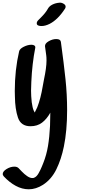

<svg xmlns="http://www.w3.org/2000/svg" viewBox="-90 -950 710 1416"><path d="M325 -662Q356 -662 359 -641Q381 -481 393 -366Q405 -251 405 -138Q405 14 381 131Q362 224 326 298Q290 372 227 413Q175 446 122 446Q73 446 26 420.5Q-21 395 -62 351Q-70 341 -70 334Q-70 314 -41.5 296.5Q-13 279 16 279Q36 279 47 290Q52 295 71 315Q90 335 110.5 349Q131 363 148 363Q157 363 161 361Q180 354 194.5 328Q209 302 218 280Q227 258 229 253Q253 193 264 126.5Q275 60 279 -22Q281 -86 281 -119Q255 -72 220 -45.5Q185 -19 135 -19Q64 -19 42.5 -82.5Q21 -146 20 -238L19 -278Q19 -434 51 -571Q55 -590 85 -605Q115 -620 142 -620Q156 -620 164 -614Q172 -608 170 -597Q147 -481 141 -346Q139 -304 139 -281Q139 -243 144 -196Q150 -154 158 -136L166 -120Q173 -133 185 -159Q210 -223 225 -313L234 -362Q253 -451 253 -503Q253 -529 251 -542L242 -608Q240 -629 268.5 -645.5Q297 -662 325 -662ZM181 -778Q181 -790 192 -801Q196 -805 212.5 -821.5Q229 -838 241 -853Q253 -868 261 -882Q272 -904 296 -916Q320 -928 348 -930Q362 -932 378 -923Q394 -914 394 -901Q394 -894 390 -887Q337 -805 276 -774Q244 -758 216 -758Q204 -758 195 -761Q181 -765 181 -778Z"/></svg>

Font: Sedgwick Ave Display
Style: Regular
Weight: 400
Designer: Kevin Burke, Pedro Vergani
Foundry: Google, Inc.
Version: Version 1.000